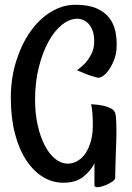

<svg xmlns="http://www.w3.org/2000/svg" viewBox="-20 -686 554 805"><path d="M245.1 80.1Q199.2 80.1 159.7 55.7Q120.1 31.2 89.8 -14.6Q59.6 -60.5 42.5 -126.5Q25.4 -192.4 25.4 -275.4Q25.4 -358.4 47.9 -429.7Q70.3 -501 107.4 -553.7Q144.5 -606.4 193.8 -636.2Q243.2 -666 295.9 -666Q349.6 -666 383.8 -651.4Q418 -636.7 437.5 -611.8Q457 -586.9 463.9 -553.7Q470.7 -520.5 468.8 -484.4Q467.8 -460.9 459 -437Q450.2 -413.1 437.5 -394.5Q424.8 -376 410.2 -366.2Q395.5 -356.4 381.8 -362.3Q371.1 -365.2 358.4 -369.1Q335 -377 302.7 -391.6Q322.3 -405.3 338.9 -422.9Q352.5 -438.5 363.8 -460.9Q375 -483.4 375 -512.7Q375 -538.1 368.7 -556.2Q362.3 -574.2 352.1 -585.4Q341.8 -596.7 329.1 -602.1Q316.4 -607.4 303.7 -607.4Q271.5 -607.4 239.7 -582Q208 -556.6 183.1 -511.2Q158.2 -465.8 142.6 -403.3Q127 -340.8 127 -267.6Q127 -210 138.2 -160.6Q149.4 -111.3 168 -75.7Q186.5 -40 211.4 -20Q236.3 0 264.6 0Q286.1 0 305.7 -11.7Q325.2 -23.4 338.9 -43.9Q352.5 -64.5 360.8 -93.8Q369.1 -123 369.1 -158.2Q369.1 -190.4 367.7 -208.5Q366.2 -226.6 364.7 -235.8Q363.3 -245.1 361.8 -247.1Q360.4 -249 360.4 -249Q361.3 -249 376 -248Q390.6 -247.1 408.7 -243.7Q426.8 -240.2 442.4 -232.9Q458 -225.6 462.9 -212.9Q466.8 -200.2 467.8 -165.5Q468.8 -130.9 467.3 -89.4Q465.8 -47.9 464.4 -6.8Q462.9 34.2 462.9 60.5Q462.9 67.4 449.7 76.2Q436.5 85 420.4 91.3Q404.3 97.7 390.6 98.6Q377 99.6 376 91.8V30.3V-1Q360.4 30.3 329.1 55.2Q297.9 80.1 245.1 80.1Z"/></svg>

Font: Rancho
Style: Regular
Weight: 400
Designer: Font Diner, Inc
Foundry: Font Diner, Inc
Version: Version 1.000